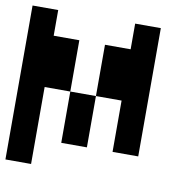

<svg xmlns="http://www.w3.org/2000/svg" viewBox="-76 -632 819 819"><g transform="rotate(10 333.5 -222.5)"><path d="M111.1 -222.2V111.1H0V-555.6H111.1V-444.4H222.2V-222.2ZM333.3 0H222.2V-222.2H333.3ZM444.4 -444.4V-555.6H555.6V0H444.4V-222.2H333.3V-444.4Z"/></g></svg>

Font: Pixeloid Mono
Style: Regular
Weight: 400
Monospace: yes
Designer: GGBotNet
Foundry: GGBotNet
Version: 0.5